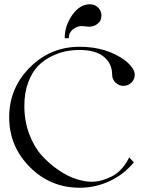

<svg xmlns="http://www.w3.org/2000/svg" viewBox="-20 -879 681 899"><path d="M302 -700H283Q283 -759 318.5 -809Q354 -859 401 -859Q424 -859 439.5 -843.5Q455 -828 455 -807Q455 -796 451 -785.5Q447 -775 432.5 -764.5Q418 -754 395 -754Q390 -754 379 -755.5Q368 -757 364 -757Q341 -757 321.5 -741.5Q302 -726 302 -700ZM353 -660Q480 -660 567 -595Q610 -560 611 -530Q611 -508 595.5 -492.5Q580 -477 558 -477Q536 -477 520.5 -492.5Q505 -508 505 -530Q505 -581 466.5 -613Q428 -645 353 -645Q320 -645 288.5 -639Q257 -633 220.5 -615Q184 -597 157 -569Q130 -541 112 -493Q94 -445 94 -383Q94 -312 117 -251Q140 -190 176 -150.5Q212 -111 255 -82Q298 -53 337.5 -40.5Q377 -28 409 -28Q454 -28 503.5 -53Q553 -78 585 -142L607 -119Q561 -63 494.5 -31.5Q428 0 353 0Q216 0 119.5 -97Q23 -194 23 -330Q23 -466 119.5 -563Q216 -660 353 -660Z"/></svg>

Font: kawoszeh
Style: Medium
Weight: 500
Version: Version 000.030